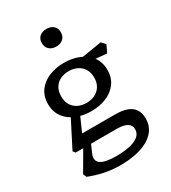

<svg xmlns="http://www.w3.org/2000/svg" viewBox="-232 -887 1083 1216"><g transform="rotate(-30 310.0 -279.5)"><path d="M58.7 167 48.3 142.3 141 -16.7H196L161.7 61Q145.5 107.2 178.4 127.7Q211.3 148.2 288.3 148.2Q341.8 148.2 384 139.5Q426.2 130.8 451.3 111.2Q476.5 91.5 476.5 60.2Q476.5 29.8 451.4 14.8Q426.3 -0.2 378 -0.2H76.5L63 -17L169 -224.7L225.3 -204L156.3 -49.7L141.5 -84.5H414.2Q463.3 -84.5 497.3 -72.6Q531.3 -60.7 550 -34.4Q568.7 -8.2 568.7 33.8Q568.7 93.8 530.6 133.8Q492.5 173.7 428.7 192.6Q364.8 211.5 287 211.5Q219.7 211.5 164.2 199.3Q108.7 187.2 58.7 167ZM77.8 -353.3Q77.8 -410 107.2 -449.8Q136.5 -489.5 186 -509.7Q235.5 -529.8 295.2 -529.8Q354.8 -529.8 404.3 -509.7Q453.8 -489.5 483.2 -449.8Q512.5 -410 512.5 -353.3Q512.5 -296.8 483.2 -257Q453.8 -217.2 404.3 -197.1Q354.8 -177 295.2 -177Q235.5 -177 186 -197.1Q136.5 -217.2 107.2 -257Q77.8 -296.8 77.8 -353.3ZM415.7 -353.3Q415.7 -390.5 399.4 -416.6Q383.2 -442.7 355.5 -455.9Q327.8 -469.2 294.2 -469.2Q260.5 -469.2 233.2 -455.9Q206 -442.7 190.2 -416.6Q174.5 -390.5 174.5 -353.3Q174.5 -316.3 190.2 -290.2Q206 -264.2 233.2 -250.9Q260.5 -237.7 294.2 -237.7Q327.8 -237.7 355.5 -250.9Q383.2 -264.2 399.4 -290.2Q415.7 -316.3 415.7 -353.3ZM425.3 -456.8 387.3 -497.3 562.3 -525.8 588.3 -497.8 563 -444ZM237 -707.3Q237 -737 256.2 -754.2Q275.5 -771.3 306.7 -771.3Q337.8 -771.3 357.1 -754.2Q376.3 -737 376.3 -707.3Q376.3 -677.5 357.1 -660.2Q337.8 -642.8 306.7 -642.8Q286.2 -642.8 270.4 -650.6Q254.7 -658.3 245.8 -673.1Q237 -687.8 237 -707.3Z"/></g></svg>

Font: Monaspace Xenon Var ExtraLight
Style: Regular
Weight: 200
Designer: Riley Cran and the Lettermatic Team
Version: Version 1.200 (Monaspace Xenon Var)